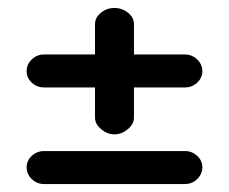

<svg xmlns="http://www.w3.org/2000/svg" viewBox="-20 -508 577 483"><path d="M219 -212V-288H91Q73 -288 60 -300Q47 -312 47 -329Q47 -346 60 -358.5Q73 -371 91 -371H219V-447Q219 -464 234 -476Q249 -488 268 -488Q287 -488 302 -476Q317 -464 317 -447V-371H445Q463 -371 476 -358.5Q489 -346 489 -329Q489 -312 476 -300Q463 -288 445 -288H317V-212Q317 -196 301.5 -183Q286 -170 268 -170Q250 -170 234.5 -183Q219 -196 219 -212ZM445 -45H91Q73 -45 60 -57.5Q47 -70 47 -87Q47 -104 60 -116Q73 -128 91 -128H445Q463 -128 476 -116Q489 -104 489 -87Q489 -70 476 -57.5Q463 -45 445 -45Z"/></svg>

Font: Hoogli
Style: Bold
Weight: 700
Designer: Anand Singh Naorem
Foundry: Brand New Type
Version: Version 1.00 b007